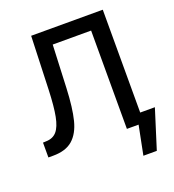

<svg xmlns="http://www.w3.org/2000/svg" viewBox="-156 -827 1021 1129"><g transform="rotate(-20 354.0 -262.5)"><path d="M18.6 -92.8 39.1 -93.8Q81.1 -94.7 105 -122.3Q128.9 -149.9 140.6 -209.7Q152.3 -269.5 156.2 -375L168 -707H616.2V-63.5H708L630.9 181.6H546.9L583 0H509.8V-615.2H269.5L257.8 -346.7Q252.4 -224.6 233.6 -150.4Q214.8 -76.2 171.1 -38.1Q127.4 0 48.8 0H18.6Z"/></g></svg>

Font: Pretendard JP Medium
Style: Regular
Weight: 500
Designer: Base glyphs from Inter by Rasmus Andersson; Hangeul glyphs from Noto Sans CJK(Source Han Sans) by Jang Soo-young and Kan
Foundry: Kil Hyung-jin
Version: Version 1.309